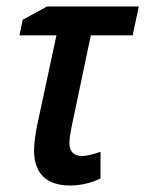

<svg xmlns="http://www.w3.org/2000/svg" viewBox="-20 -561 448 592"><path d="M196 11C229 11 266 2 290 -11V-93C269 -86 250 -80 232 -80C207 -80 194 -95 194 -120C194 -135 197 -151 201 -171L260 -452H389L408 -541H125L50 -500L40 -452H154L95 -177C89 -147 85 -119 85 -97C85 -22 128 11 196 11Z"/></svg>

Font: Noto Sans Display SemiCondensed Medium
Style: Italic
Weight: 500
Width: 4
Italic angle: -12°
Designer: Monotype Design Team
Foundry: Monotype Imaging Inc.
Version: Version 1.900